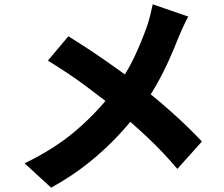

<svg xmlns="http://www.w3.org/2000/svg" viewBox="-20 -814 1040 890"><path d="M853 -737Q842 -719 829 -689.5Q816 -660 808 -642Q789 -593 762.5 -534Q736 -475 702 -415.5Q668 -356 626 -301Q580 -241 522.5 -180Q465 -119 390.5 -59Q316 1 217 56L94 -57Q229 -122 327.5 -205Q426 -288 506 -392Q565 -470 601 -546Q637 -622 663 -697Q670 -718 677 -746Q684 -774 688 -794ZM297 -646Q334 -623 377 -595Q420 -567 463 -537Q506 -507 546.5 -478Q587 -449 619 -424Q701 -361 778 -292Q855 -223 916 -158L802 -31Q736 -109 667 -174Q598 -239 518 -306Q491 -329 456.5 -355.5Q422 -382 382 -412Q342 -442 296.5 -472.5Q251 -503 202 -533Z"/></svg>

Font: Noto Sans JP ExtraBold
Style: Regular
Weight: 800
Designer: Ryoko NISHIZUKA  (kana, bopomofo & ideographs); Paul D. Hunt (Latin, Greek & Cyrillic); Sandoll Communications , Soo-you
Foundry: Adobe
Version: Version 2.004-H2;hotconv 1.0.118;makeotfexe 2.5.65603